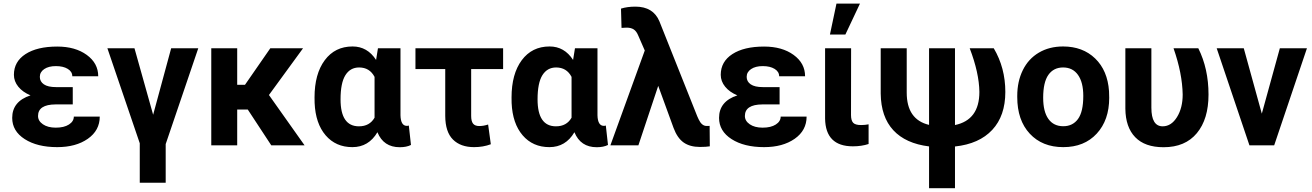

<svg xmlns="http://www.w3.org/2000/svg" viewBox="-20 -791 7141 1045"><path d="M46.4 -149.4Q46.4 -239.3 146 -272Q103.5 -289.6 79.6 -319.1Q55.7 -348.6 55.7 -383.8Q55.7 -455.6 118.9 -496.6Q182.1 -537.6 291.5 -537.6Q389.6 -537.6 452.1 -492.2Q514.6 -446.8 514.6 -376H373.5Q373.5 -400.9 348.9 -416Q324.2 -431.2 284.2 -431.2Q244.6 -431.2 220.7 -415Q196.8 -398.9 196.8 -372.6Q196.8 -347.2 218.8 -332Q240.7 -316.9 284.7 -316.9H376V-222.7H282.7Q187 -222.2 187 -159.7Q187 -132.8 213.6 -114.5Q240.2 -96.2 283.7 -96.2Q328.6 -96.2 355.2 -113.3Q381.8 -130.4 381.8 -156.2H522.9Q522.9 -81.1 458 -35.6Q393.1 9.8 291.5 9.8Q182.6 9.8 114.5 -33.9Q46.4 -77.6 46.4 -149.4Z M813.5 -166.5 911.6 -528.3H1059.1L881.8 -6.8V203.6H740.7V-11.2L564.5 -528.3H711.9Z M1328.6 -194.8H1271V0H1129.9V-528.3H1271V-329.6H1313.5L1451.2 -528.3H1629.4L1443.8 -273.9L1637.7 0H1456.5Z M2159.7 -528.3V-163.6Q2161.1 -106 2194.3 -106Q2201.2 -106 2205.1 -107.9L2216.8 -2Q2192.4 10.3 2155.8 10.3Q2067.4 10.3 2034.2 -71.3Q1986.3 9.8 1897.9 9.8Q1807.6 9.8 1752.4 -54.4Q1697.3 -118.7 1692.4 -230.5L1691.9 -260.3Q1691.9 -388.7 1747.6 -463.4Q1803.2 -538.1 1898.9 -538.1Q1979.5 -538.1 2026.9 -464.8L2037.1 -528.3ZM1833.5 -250Q1833.5 -103.5 1933.6 -103.5Q1991.7 -103.5 2018.6 -150.4V-372.6Q1991.7 -423.8 1934.6 -423.8Q1886.2 -423.8 1859.9 -381.8Q1833.5 -339.8 1833.5 -250Z M2718.3 -415H2544.4V-160.2Q2544.4 -131.3 2554.7 -118.2Q2564.9 -105 2588.9 -105Q2611.8 -105 2636.7 -113.3L2651.4 -5.9Q2609.9 9.8 2560.1 9.8Q2486.8 9.8 2445.3 -31.5Q2403.8 -72.8 2403.3 -159.7V-415H2241.2V-528.3H2718.3Z M3231.9 -528.3V-163.6Q3233.4 -106 3266.6 -106Q3273.4 -106 3277.3 -107.9L3289.1 -2Q3264.6 10.3 3228 10.3Q3139.6 10.3 3106.4 -71.3Q3058.6 9.8 2970.2 9.8Q2879.9 9.8 2824.7 -54.4Q2769.5 -118.7 2764.6 -230.5L2764.2 -260.3Q2764.2 -388.7 2819.8 -463.4Q2875.5 -538.1 2971.2 -538.1Q3051.8 -538.1 3099.1 -464.8L3109.4 -528.3ZM2905.8 -250Q2905.8 -103.5 3005.9 -103.5Q3064 -103.5 3090.8 -150.4V-372.6Q3064 -423.8 3006.8 -423.8Q2958.5 -423.8 2932.1 -381.8Q2905.8 -339.8 2905.8 -250Z M3438.5 -754.9Q3535.2 -754.9 3568.8 -675.3L3774.9 -158.2L3782.7 -141.1Q3799.3 -106 3824.7 -105.5H3834.5L3842.3 -106L3843.3 5.4Q3823.2 8.8 3789.6 8.8Q3735.4 8.8 3700.9 -15.4Q3666.5 -39.6 3646 -94.7L3562.5 -323.7L3454.6 0H3302.2L3489.3 -516.1L3454.1 -596.7Q3444.3 -621.1 3429.2 -630.9Q3414.1 -640.6 3391.1 -640.6L3362.8 -639.2L3359.9 -744.1Q3394 -754.9 3438.5 -754.9Z M3893.6 -149.4Q3893.6 -239.3 3993.2 -272Q3950.7 -289.6 3926.8 -319.1Q3902.8 -348.6 3902.8 -383.8Q3902.8 -455.6 3966.1 -496.6Q4029.3 -537.6 4138.7 -537.6Q4236.8 -537.6 4299.3 -492.2Q4361.8 -446.8 4361.8 -376H4220.7Q4220.7 -400.9 4196 -416Q4171.4 -431.2 4131.3 -431.2Q4091.8 -431.2 4067.9 -415Q4043.9 -398.9 4043.9 -372.6Q4043.9 -347.2 4065.9 -332Q4087.9 -316.9 4131.8 -316.9H4223.1V-222.7H4129.9Q4034.2 -222.2 4034.2 -159.7Q4034.2 -132.8 4060.8 -114.5Q4087.4 -96.2 4130.9 -96.2Q4175.8 -96.2 4202.4 -113.3Q4229 -130.4 4229 -156.2H4370.1Q4370.1 -81.1 4305.2 -35.6Q4240.2 9.8 4138.7 9.8Q4029.8 9.8 3961.7 -33.9Q3893.6 -77.6 3893.6 -149.4Z M4612.3 -528.3 4611.8 -165Q4611.8 -135.7 4623.3 -123Q4634.8 -110.4 4666.5 -110.4Q4688 -110.4 4707.5 -114.3V-7.3Q4669.4 5.4 4622.1 5.4Q4473.1 5.4 4470.7 -145.5V-528.3ZM4532.7 -771.5H4660.6L4581.1 -603H4497.1Z M5177.7 -528.3V-110.4Q5310.5 -138.2 5310.5 -290.5Q5309.1 -394.5 5257.8 -528.3H5388.7Q5451.7 -421.9 5451.7 -290.5Q5451.7 -160.6 5380.6 -84.2Q5309.6 -7.8 5177.7 6.3V233.4H5036.6V5.9Q4909.2 -9.8 4842 -82.3Q4774.9 -154.8 4773.4 -281.7V-528.3H4915V-287.1Q4915 -140.1 5036.6 -111.3V-528.3Z M5516.6 -269Q5516.6 -347.7 5546.9 -409.2Q5577.1 -470.7 5634 -504.4Q5690.9 -538.1 5766.1 -538.1Q5873 -538.1 5940.7 -472.7Q6008.3 -407.2 6016.1 -294.9L6017.1 -258.8Q6017.1 -137.2 5949.2 -63.7Q5881.3 9.8 5767.1 9.8Q5652.8 9.8 5584.7 -63.5Q5516.6 -136.7 5516.6 -262.7ZM5657.7 -258.8Q5657.7 -183.6 5686 -143.8Q5714.4 -104 5767.1 -104Q5818.4 -104 5847.2 -143.3Q5876 -182.6 5876 -269Q5876 -342.8 5847.2 -383.3Q5818.4 -423.8 5766.1 -423.8Q5714.4 -423.8 5686 -383.5Q5657.7 -343.3 5657.7 -258.8Z M6246.6 -528.3V-205.1Q6246.6 -103.5 6308.1 -103.5Q6355 -103.5 6386 -153.6Q6417 -203.6 6417 -276.4Q6415 -391.6 6367.2 -528.3H6502Q6557.6 -417 6557.6 -276.4Q6557.6 -142.6 6494.1 -66.2Q6430.7 10.3 6313 10.3Q6211.4 10.3 6158.7 -44.2Q6106 -98.6 6105 -199.7V-528.3Z M6847.7 -172.4 6945.8 -528.3H7093.3L6915 0H6780.3L6602.1 -528.3H6749.5Z"/></svg>

Font: SteelSelectRoboto
Style: Roboto-Bold
Weight: 700
Designer: Google
Version: Version 2.137; 2017